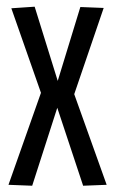

<svg xmlns="http://www.w3.org/2000/svg" viewBox="-20 -559 350 585"><path d="M5.8 4.1 104.8 -276.2 14.5 -533.8 85.6 -538.6 155.9 -312.5 224.8 -537.6 295.9 -534.8 206.2 -272.1 305 4.1 233.3 6.9 154.5 -230.6 78.1 6.9Z"/></svg>

Font: Georama ExtraCondensed Thin
Style: Regular
Weight: 100
Width: 2
Designer: Jean-Baptiste Levee
Foundry: Production Type
Version: Version 1.001